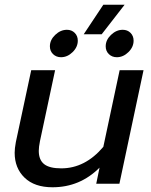

<svg xmlns="http://www.w3.org/2000/svg" viewBox="-20 -777 640 812"><path d="M417 -757H507L410 -632H334ZM191 -581Q191 -608 213.5 -629.5Q236 -651 263 -651Q283 -651 296 -638Q309 -625 309 -605Q309 -578 287 -556.5Q265 -535 238 -535Q218 -535 204.5 -548Q191 -561 191 -581ZM427 -581Q427 -608 449.5 -629.5Q472 -651 499 -651Q519 -651 532 -638Q545 -625 545 -605Q545 -578 523 -556.5Q501 -535 474 -535Q454 -535 440.5 -548Q427 -561 427 -581ZM42 -131Q42 -149 47 -176L112 -480H213L149 -180Q144 -155 144 -139Q144 -101 166.5 -83Q189 -65 239 -65Q340 -65 417 -156L486 -480H587L485 0H387L401 -68Q318 15 202 15Q126 15 84 -25.5Q42 -66 42 -131Z"/></svg>

Font: Prompt
Style: Italic
Weight: 400
Italic angle: -12°
Designer: Katatrad Team
Foundry: CadsonDemak
Version: Version 1.001